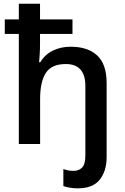

<svg xmlns="http://www.w3.org/2000/svg" viewBox="-20 -780 675 1040"><path d="M401.4 240.2Q378.4 240.2 357.9 236.6Q337.4 232.9 323.2 228V135.7Q336.9 140.6 350.3 143.1Q363.8 145.5 379.9 145.5Q406.2 145.5 424.3 127.9Q442.4 110.4 442.4 61.5V-313.5Q442.4 -433.1 336.9 -433.1Q258.8 -433.1 228 -384.5Q197.3 -335.9 197.3 -245.1V0H82V-596.2H5.9V-674.8H82V-759.8H196.8V-674.8H372.6V-596.2H196.8V-544.9Q196.8 -515.1 195.1 -487.1Q193.4 -459 191.9 -442.9H198.2Q223.6 -484.9 266.6 -505.9Q309.6 -526.9 362.8 -526.9Q455.1 -526.9 506.3 -479.7Q557.6 -432.6 557.6 -329.1V71.3Q557.6 146 520.3 193.1Q482.9 240.2 401.4 240.2Z"/></svg>

Font: Open Sans SemiBold
Style: Regular
Weight: 600
Designer: Monotype Design Team
Foundry: Monotype Imaging Inc.
Version: Version 3.003; ttfautohint (v1.8.4)